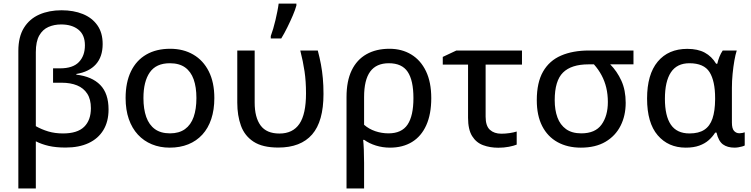

<svg xmlns="http://www.w3.org/2000/svg" viewBox="-20 -823 4237 1083"><path d="M327.1 -765.1Q395 -765.1 447.3 -743.9Q499.5 -722.7 529.3 -680.4Q559.1 -638.2 559.1 -574.7Q559.1 -502.9 520.8 -460.2Q482.4 -417.5 410.6 -405.8V-401.9Q498.5 -391.6 545.4 -343.8Q592.3 -295.9 592.3 -205.6Q592.3 -137.2 563 -89.1Q533.7 -41 479.7 -15.9Q425.8 9.3 350.1 9.3Q294.9 9.3 254.9 0Q214.8 -9.3 182.1 -25.9V240.2H83.5V-535.6Q83.5 -615.2 115 -666Q146.5 -716.8 201.7 -741Q256.8 -765.1 327.1 -765.1ZM324.7 -685.1Q285.6 -685.1 253.2 -670.9Q220.7 -656.7 201.4 -622.8Q182.1 -588.9 182.1 -528.8V-111.3Q214.8 -92.8 252.4 -81.5Q290 -70.3 335.4 -70.3Q416.5 -70.3 454.6 -107.7Q492.7 -145 492.7 -212.9Q492.7 -262.7 472.2 -294.4Q451.7 -326.2 414.8 -341.3Q377.9 -356.4 328.1 -356.4H279.3V-437.5H318.8Q391.1 -437.5 425 -472.9Q459 -508.3 459 -567.4Q459 -626 422.6 -655.5Q386.2 -685.1 324.7 -685.1Z M1189 -270Q1189 -203.6 1171.6 -151.6Q1154.3 -99.6 1121.3 -63.7Q1088.4 -27.8 1042 -9Q995.6 9.8 937 9.8Q882.3 9.8 836.7 -9Q791 -27.8 757.8 -63.7Q724.6 -99.6 706.5 -151.6Q688.5 -203.6 688.5 -270Q688.5 -358.4 718.8 -420.7Q749 -482.9 805.4 -515.4Q861.8 -547.9 939.9 -547.9Q1014.2 -547.9 1070.3 -515.1Q1126.5 -482.4 1157.7 -420.4Q1189 -358.4 1189 -270ZM789.1 -270Q789.1 -208 804.9 -163.3Q820.8 -118.7 853.8 -94.7Q886.7 -70.8 939 -70.8Q990.2 -70.8 1023.4 -94.7Q1056.6 -118.7 1072.3 -163.3Q1087.9 -208 1087.9 -270Q1087.9 -331.5 1072.3 -375.5Q1056.6 -419.4 1023.7 -442.9Q990.7 -466.3 938 -466.3Q860.8 -466.3 825 -414.8Q789.1 -363.3 789.1 -270Z M1549.8 9.3Q1460.9 9.3 1410.4 -23.7Q1359.9 -56.6 1339.1 -114Q1318.4 -171.4 1318.4 -243.7V-538.1H1416.5V-244.6Q1416.5 -160.6 1450 -115.2Q1483.4 -69.8 1556.2 -69.8Q1631.8 -69.8 1668.9 -124.5Q1706.1 -179.2 1706.1 -296.4Q1706.1 -364.3 1697.8 -420.4Q1689.5 -476.6 1673.8 -538.1H1772.5Q1783.2 -497.6 1790.3 -459.7Q1797.4 -421.9 1801 -381.6Q1804.7 -341.3 1804.7 -293Q1804.7 -138.2 1740.5 -64.5Q1676.3 9.3 1549.8 9.3ZM1507.3 -606V-619.6Q1514.2 -638.2 1521 -661.1Q1527.8 -684.1 1533.7 -709.2Q1539.6 -734.4 1544.4 -758.5Q1549.3 -782.7 1551.8 -802.7H1651.9V-792Q1645.5 -768.1 1631.6 -735.6Q1617.7 -703.1 1600.8 -668.9Q1584 -634.8 1566.4 -606Z M2412.6 -269.5Q2412.6 -179.2 2384.5 -116.7Q2356.4 -54.2 2304.2 -22.2Q2252 9.8 2179.7 9.8Q2138.2 9.8 2100.3 -2Q2062.5 -13.7 2034.2 -34.2H2028.3Q2030.8 -14.6 2032.2 20.5Q2033.7 55.7 2033.7 96.2V240.2H1934.6V-275.4Q1934.6 -365.7 1963.6 -426Q1992.7 -486.3 2047.1 -517.1Q2101.6 -547.9 2176.8 -547.9Q2246.6 -547.9 2299.8 -515.6Q2353 -483.4 2382.8 -421.4Q2412.6 -359.4 2412.6 -269.5ZM2173.3 -466.3Q2102.5 -466.3 2068.1 -419.2Q2033.7 -372.1 2033.7 -275.9V-119.1Q2061 -95.2 2096.9 -83Q2132.8 -70.8 2171.4 -70.8Q2245.6 -70.8 2278.8 -120.1Q2312 -169.4 2312 -269.5Q2312 -369.6 2279.5 -418Q2247.1 -466.3 2173.3 -466.3Z M2924.3 -538.1V-458.5H2719.2V-165Q2719.2 -112.8 2743.4 -90.8Q2767.6 -68.8 2808.1 -68.8Q2831.1 -68.8 2854.2 -72.3Q2877.4 -75.7 2894.5 -81.1V-7.3Q2878.4 -0.5 2850.3 4.9Q2822.3 10.3 2791 10.3Q2743.7 10.3 2704.8 -4.2Q2666 -18.6 2643.1 -55.4Q2620.1 -92.3 2620.1 -158.7V-458.5H2477.5V-502L2554.2 -538.1Z M3509.3 -243.2Q3509.3 -170.9 3480.5 -113.8Q3451.7 -56.6 3395.5 -23.4Q3339.4 9.8 3256.3 9.8Q3181.2 9.8 3125 -21.2Q3068.8 -52.2 3038.3 -111.8Q3007.8 -171.4 3007.8 -257.8Q3007.8 -357.4 3043.2 -419.2Q3078.6 -481 3144.8 -509.5Q3210.9 -538.1 3302.2 -538.1H3553.2V-460H3421.9Q3460.4 -421.4 3484.9 -367.9Q3509.3 -314.5 3509.3 -243.2ZM3108.9 -257.8Q3108.9 -202.6 3124.3 -160.6Q3139.6 -118.7 3172.9 -94.7Q3206.1 -70.8 3258.8 -70.8Q3337.4 -70.8 3373 -120.1Q3408.7 -169.4 3408.7 -247.6Q3408.7 -290.5 3399.7 -328.4Q3390.6 -366.2 3373 -398.9Q3355.5 -431.6 3330.1 -460H3299.8Q3202.6 -460 3155.8 -413.8Q3108.9 -367.7 3108.9 -257.8Z M3869.1 -70.3Q3921.4 -70.3 3952.9 -91.1Q3984.4 -111.8 3998.8 -154.3Q4013.2 -196.8 4013.7 -262.2V-269.5Q4013.7 -366.2 3982.2 -416.3Q3950.7 -466.3 3868.7 -466.3Q3798.3 -466.3 3764.4 -415Q3730.5 -363.8 3730.5 -266.1Q3730.5 -168.9 3764.2 -119.6Q3797.9 -70.3 3869.1 -70.3ZM3848.1 9.8Q3749.5 9.8 3689.7 -60.1Q3629.9 -129.9 3629.9 -267.1Q3629.9 -403.3 3689.9 -475.3Q3750 -547.4 3856.9 -547.4Q3916 -547.4 3955.3 -526.1Q3994.6 -504.9 4019.5 -463.4H4025.9Q4029.8 -481.4 4037.8 -502Q4045.9 -522.5 4056.6 -538.1H4135.7Q4128.4 -515.6 4122.3 -481Q4116.2 -446.3 4112.3 -406.2Q4108.4 -366.2 4108.4 -327.6V-131.8Q4108.4 -97.7 4120.6 -84.5Q4132.8 -71.3 4150.4 -71.3Q4158.2 -71.3 4167.2 -73Q4176.3 -74.7 4180.7 -76.7V-2.4Q4175.8 0.5 4166.3 3.2Q4156.7 5.9 4145.5 7.8Q4134.3 9.8 4123.5 9.8Q4083 9.8 4057.9 -8.5Q4032.7 -26.9 4021.5 -75.2H4014.2Q3999.5 -51.8 3977.8 -32.5Q3956.1 -13.2 3924.3 -1.7Q3892.6 9.8 3848.1 9.8Z"/></svg>

Font: Open Sans Medium
Style: Regular
Weight: 500
Designer: Monotype Design Team
Foundry: Monotype Imaging Inc.
Version: Version 3.000